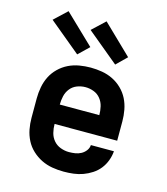

<svg xmlns="http://www.w3.org/2000/svg" viewBox="-115 -860 830 957"><g transform="rotate(15 300.0 -381.5)"><path d="M303 8Q273 8 243.5 3Q214 -2 187.5 -15Q161 -28 139 -48.5Q117 -69 103.5 -95.5Q90 -122 84.5 -151Q79 -180 79 -210V-310Q79 -339 84.5 -368.5Q90 -398 103 -424Q116 -450 137.5 -471Q159 -492 185.5 -505Q212 -518 241.5 -523Q271 -528 300 -528Q329 -528 358.5 -523Q388 -518 414.5 -505Q441 -492 462.5 -471Q484 -450 497 -424Q510 -398 515.5 -368.5Q521 -339 521 -310V-210H198Q198 -187 203.5 -165Q209 -143 223.5 -126Q238 -109 259.5 -101Q281 -93 303 -93Q319 -93 335 -95.5Q351 -98 365 -105.5Q379 -113 389 -126Q399 -139 400 -155H519Q517 -130 508 -106Q499 -82 483.5 -62.5Q468 -43 446.5 -29Q425 -15 401.5 -6.5Q378 2 353 5Q328 8 303 8ZM402 -310Q402 -332 397 -354Q392 -376 378 -393.5Q364 -411 343 -419Q322 -427 300 -427Q278 -427 257 -419Q236 -411 222 -393.5Q208 -376 203 -354Q198 -332 198 -310ZM413 -574 250 -709 316 -771 466 -626ZM217 -574 54 -709 120 -771 271 -626Z"/></g></svg>

Font: Iosevka Etoile
Style: Bold
Weight: 700
Designer: Belleve Invis
Foundry: Belleve Invis
Version: Version 28.1.0; ttfautohint (v1.8.4)